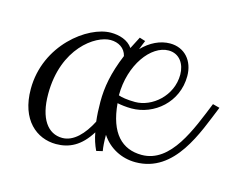

<svg xmlns="http://www.w3.org/2000/svg" viewBox="-59 -451 640 509"><g transform="rotate(15 261.0 -197.0)"><path d="M503 -239C472 -163 435 -60 355 -60C301 -60 265 -95 258 -176C268 -174 282 -172 297 -172C359 -172 418 -221 418 -293C418 -335 392 -365 352 -365C325 -365 298 -352 276 -329C279 -338 283 -346 286 -354L270 -359C264 -347 258 -336 253 -326C240 -345 216 -352 193 -352C130 -352 26 -274 26 -153C26 -68 75 -29 128 -29C164 -29 195 -44 221 -86C224 -69 229 -54 236 -39L253 -43C251 -54 250 -68 250 -87C271 -55 306 -37 344 -37C452 -37 491 -159 522 -234ZM140 -49C100 -49 74 -85 74 -152C74 -278 156 -333 197 -333C219 -333 237 -322 242 -301C220 -248 213 -208 213 -168C213 -149 214 -130 216 -114C197 -77 171 -49 140 -49ZM353 -346C383 -346 399 -321 399 -292C399 -233 348 -191 302 -191C280 -191 264 -194 256 -197C256 -281 305 -346 353 -346Z"/></g></svg>

Font: Clicker Script
Style: Regular
Weight: 400
Designer: Astigmatic (AOETI)
Foundry: Astigmatic (AOETI)
Version: Version 1.000